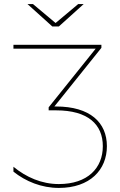

<svg xmlns="http://www.w3.org/2000/svg" viewBox="-20 -737 588 943"><path d="M269 186C422 186 505 97 505 -19C505 -135 423 -214 255 -214H247L478 -502V-517H46V-498H450L219 -210V-195H256C412 -195 485 -126 485 -19C485 88 411 167 269 167C184 167 108 133 46 82V106C106 154 184 186 269 186ZM237 -607H269L391 -717H364L253 -624L142 -717H115Z"/></svg>

Font: Chess Sans Thin
Style: Regular
Weight: 100
Designer: Wolf Bōese
Foundry: Wolf Bōese
Version: Version 7.223;Glyphs 3.3 (3306)